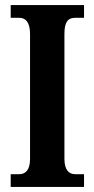

<svg xmlns="http://www.w3.org/2000/svg" viewBox="-20 -734 371 754"><path d="M22 0H310V-50H275C252 -50 233 -65 233 -110V-601C233 -651 249 -664 275 -664H310V-714H22V-664H56C77 -664 98 -651 98 -601V-109C98 -63 77 -50 56 -50H22Z"/></svg>

Font: Noto Serif Sinhala ExtraCondensed
Style: Bold
Weight: 700
Width: 2
Designer: Jelle Bosma - Monotype Design Team
Foundry: Monotype Imaging Inc.
Version: Version 2.007